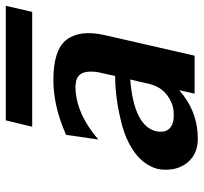

<svg xmlns="http://www.w3.org/2000/svg" viewBox="-40 -651 702 662"><g transform="rotate(-90 311.0 -320.0)"><path d="M205 -560 227 -651H622L601 -560ZM60 -129Q63 -141 69 -152Q86 -187 124.5 -212.5Q163 -238 211.5 -250.5Q260 -263 301 -268.5Q342 -274 380 -274L389 -315Q398 -348 394 -373Q388 -409 350 -410Q348 -411 345 -411Q265 -411 186 -352L161 -332L177 -443Q275 -487 366 -487Q471 -487 505.5 -441Q540 -395 521 -310L450 0H319L331 -53Q258 11 164 11Q120 11 93 -13Q66 -37 59 -74Q54 -103 60 -129ZM189 -131Q188 -126 188 -117Q187 -97 200.5 -85Q214 -73 238 -72H249Q282 -72 312 -93.5Q342 -115 352 -154L368 -222Q206 -209 189 -131Z"/></g></svg>

Font: Coval
Style: ExtraBold Italic
Weight: 800
Foundry: Context Ltd
Version: Version 001.000